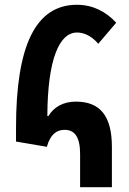

<svg xmlns="http://www.w3.org/2000/svg" viewBox="-20 -783 541 803"><path d="M315 0H448V-168C448 -298 399 -358 297 -358C243 -358 204 -334 182 -297L178 -298C179 -535 228 -647 302 -647C328 -647 360 -636 391 -600L466 -688C423 -735 367 -763 302 -763C129 -763 47 -593 47 -249V-191L176 -169C190 -219 215 -240 250 -240C293 -240 315 -209 315 -139Z"/></svg>

Font: Noto Sans Armenian Condensed
Style: Bold
Weight: 700
Width: 3
Designer: Monotype Design Team
Foundry: Monotype Imaging Inc.
Version: Version 2.008